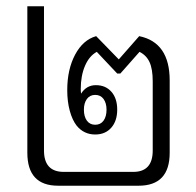

<svg xmlns="http://www.w3.org/2000/svg" viewBox="-20 -591 624 611"><path d="M165 0Q67 0 67 -105V-571H120V-112Q120 -44 183 -44H404Q466 -44 466 -112V-332Q466 -371 456 -393Q446 -415 424 -426L363 -357H353L288 -426Q264 -413 250.5 -381.5Q237 -350 237 -308Q237 -299 238 -293Q255 -320 285 -320Q316 -320 334.5 -299Q353 -278 353 -242Q353 -206 334 -184.5Q315 -163 283 -163Q247 -163 224 -191Q210 -209 202 -238.5Q194 -268 194 -304Q194 -370 219 -417Q244 -464 286 -476L358 -402L423 -476Q520 -456 520 -335V-105Q520 0 421 0ZM283 -194Q300 -194 309.5 -207Q319 -220 319 -242Q319 -263 309.5 -276Q300 -289 283 -289Q266 -289 256.5 -276Q247 -263 247 -242Q247 -220 256.5 -207Q266 -194 283 -194Z"/></svg>

Font: Noto Sans Thai Looped UI Narrow Light
Style: Regular
Weight: 300
Width: 4
Designer: Cadson Demak Team
Foundry: Cadson Demak Co., Ltd.
Version: Version 1.000